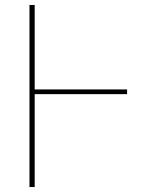

<svg xmlns="http://www.w3.org/2000/svg" viewBox="-20 -755 640 775"><path d="M99 0V-735H120V-394H493V-375H120V0Z"/></svg>

Font: Iosevka Thin Extended
Style: Regular
Weight: 100
Width: 7
Monospace: yes
Designer: Belleve Invis
Foundry: Belleve Invis
Version: Version 32.5.0; ttfautohint (v1.8.4)